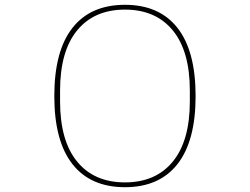

<svg xmlns="http://www.w3.org/2000/svg" viewBox="-20 -766 1040 799"><path d="M206 -366Q206 -554 281.5 -650Q357 -746 500 -746Q643 -746 718.5 -650Q794 -554 794 -366Q794 -179 718.5 -83Q643 13 500 13Q357 13 281.5 -83Q206 -179 206 -366ZM770 -344V-389Q770 -553 699 -639.5Q628 -726 500 -726Q372 -726 301 -639.5Q230 -553 230 -389V-344Q230 -180 301 -93.5Q372 -7 500 -7Q628 -7 699 -93.5Q770 -180 770 -344Z"/></svg>

Font: IBM Plex Sans JP Thin
Style: Regular
Weight: 100
Designer: Mike Abbink; Paul van der Laan; Pieter van Rosmalen; Wujin Sim; Yejin Wi; Jinhee Kim; Boomi Park; Yona Kim; Kichan Ma
Foundry: Sandoll Inc.
Version: Version 1.001